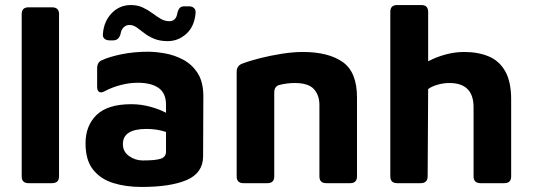

<svg xmlns="http://www.w3.org/2000/svg" viewBox="-20 -726 2112 761"><path d="M214 -27Q214 0 186 0H93Q66 0 66 -27V-670Q66 -697 93 -697H186Q214 -697 214 -670Z M541 15Q479 15 429 -0.5Q379 -16 349 -53.5Q319 -91 319 -158Q319 -228 363 -270.5Q407 -313 500 -313Q539 -313 575.5 -303Q612 -293 638 -279V-311Q638 -357 608.5 -377.5Q579 -398 526 -398Q493 -398 458.5 -389Q424 -380 396 -365Q382 -357 373.5 -361.5Q365 -366 365 -382V-455Q365 -479 383 -487Q413 -501 462 -511Q511 -521 567 -521Q596 -521 633.5 -514.5Q671 -508 706 -489.5Q741 -471 763.5 -436Q786 -401 786 -344L785 -105Q784 -40 720 -12.5Q656 15 541 15ZM467 -155Q467 -125 491.5 -107.5Q516 -90 546 -90Q597 -90 617.5 -97Q638 -104 638 -125V-203Q602 -215 561 -215Q467 -215 467 -155ZM458 -592Q451 -566 429 -566H414Q401 -566 393.5 -573Q386 -580 388 -593Q392 -642 423 -674Q454 -706 499 -706Q525 -706 545.5 -696.5Q566 -687 583.5 -674Q601 -661 617 -651.5Q633 -642 651 -642Q678 -642 683 -674Q686 -687 692 -694Q698 -701 711 -701H729Q742 -701 749.5 -693.5Q757 -686 755 -672Q750 -620 718 -591.5Q686 -563 645 -563Q613 -563 590.5 -572.5Q568 -582 551.5 -595Q535 -608 521.5 -617.5Q508 -627 493 -627Q479 -627 469.5 -617Q460 -607 458 -592Z M918 -441Q918 -464 938 -473Q969 -485 1011 -495.5Q1053 -506 1097.5 -513Q1142 -520 1180 -520Q1282 -520 1338.5 -480Q1395 -440 1395 -340V-27Q1395 0 1368 0H1273Q1246 0 1246 -27V-310Q1246 -349 1224 -373Q1202 -397 1148 -397Q1118 -397 1086 -389Q1067 -383 1067 -359V-27Q1067 0 1040 0H945Q918 0 918 -27Z M1554 0Q1527 0 1527 -27V-679Q1527 -706 1554 -706H1650Q1677 -706 1677 -679V-483Q1709 -500 1746 -510Q1783 -520 1820 -520Q1875 -520 1917 -502.5Q1959 -485 1982.5 -443.5Q2006 -402 2006 -332V-27Q2006 0 1979 0H1885Q1857 0 1857 -27V-301Q1857 -397 1761 -397Q1737 -397 1713.5 -390Q1690 -383 1677 -373L1675 -27Q1675 0 1647 0Z"/></svg>

Font: Pitagon Sans
Style: Bold
Weight: 700
Designer: Travis Tran
Foundry: Pitagon
Version: Version 1.001; ttfautohint (v1.8.4.7-5d5b);gftools[0.9.26]